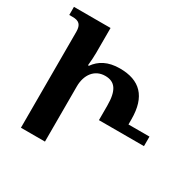

<svg xmlns="http://www.w3.org/2000/svg" viewBox="-156 -879 1056 1045"><g transform="rotate(30 372.0 -357.0)"><path d="M100 0H251V-347C251 -419 290 -474 357 -474C418 -474 447 -436 447 -338V-248H730V-308H598V-341C598 -483 532 -549 406 -549C331 -549 283 -521 252 -477H246C249 -506 251 -532 251 -558V-714H21V-663H43C82 -663 100 -647 100 -603Z"/></g></svg>

Font: Noto Serif Georgian SemiCondensed Bold
Style: Regular
Weight: 700
Width: 4
Designer: Monotype Design Team, Akaki Razmadze
Foundry: Google LLC
Version: Version 2.003